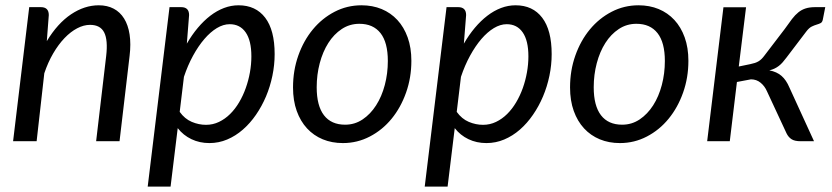

<svg xmlns="http://www.w3.org/2000/svg" viewBox="-20 -534 3146 726"><path d="M29.5 0 90.5 -507H134.5Q164.5 -507 164.5 -477L157 -378.5Q197.5 -445.5 248.5 -479.8Q299.5 -514 353.5 -514Q385.5 -514 409.8 -501.2Q434 -488.5 449.2 -464Q464.5 -439.5 470 -403.8Q475.5 -368 470 -322.5L432 0H343.5L381.5 -322.5Q388.5 -382.5 374 -411.2Q359.5 -440 320.5 -440Q296.5 -440 271.8 -427Q247 -414 224 -390Q201 -366 181.2 -332.2Q161.5 -298.5 147.5 -257L118.5 0Z M538.5 171.5 621 -507H665Q695 -507 695 -477L686.5 -369Q705.5 -402 728 -428.8Q750.5 -455.5 775.2 -474.5Q800 -493.5 827 -503.8Q854 -514 882 -514Q947 -514 982.8 -467Q1018.5 -420 1018.5 -329.5Q1018.5 -288.5 1010 -247.5Q1001.5 -206.5 985.8 -169.2Q970 -132 947.8 -99.8Q925.5 -67.5 898.2 -43.8Q871 -20 839 -6.5Q807 7 772 7Q734.5 7 703.8 -7.8Q673 -22.5 652 -49.5L625 171.5ZM848.5 -442.5Q824.5 -442.5 800 -427.8Q775.5 -413 752.8 -386.5Q730 -360 710 -323.5Q690 -287 675.5 -243.5L659.5 -111Q678.5 -84.5 705 -73.2Q731.5 -62 759 -62Q785 -62 808 -73Q831 -84 850 -102.8Q869 -121.5 884 -146.8Q899 -172 909.2 -200.8Q919.5 -229.5 925 -260.2Q930.5 -291 930.5 -321Q930.5 -380.5 909 -411.5Q887.5 -442.5 848.5 -442.5Z M1285 -62.5Q1321.5 -62.5 1351.2 -82.5Q1381 -102.5 1402.2 -135.8Q1423.5 -169 1435 -212.5Q1446.5 -256 1446.5 -303.5Q1446.5 -373.5 1418.8 -408.8Q1391 -444 1339 -444Q1302 -444 1272.2 -424.2Q1242.5 -404.5 1221.5 -371.5Q1200.5 -338.5 1189 -295Q1177.5 -251.5 1177.5 -204Q1177.5 -134 1205 -98.2Q1232.5 -62.5 1285 -62.5ZM1276.5 7Q1235 7 1200.5 -7.2Q1166 -21.5 1141 -48.5Q1116 -75.5 1102 -114.5Q1088 -153.5 1088 -203.5Q1088 -267.5 1108 -324Q1128 -380.5 1163 -422.8Q1198 -465 1245.2 -489.5Q1292.5 -514 1347 -514Q1388.5 -514 1423 -499.8Q1457.5 -485.5 1482.5 -458.5Q1507.5 -431.5 1521.5 -392.5Q1535.5 -353.5 1535.5 -304Q1535.5 -240.5 1515.5 -184Q1495.5 -127.5 1460.8 -85Q1426 -42.5 1378.5 -17.8Q1331 7 1276.5 7Z M1586 171.5 1668.5 -507H1712.5Q1742.5 -507 1742.5 -477L1734 -369Q1753 -402 1775.5 -428.8Q1798 -455.5 1822.8 -474.5Q1847.5 -493.5 1874.5 -503.8Q1901.5 -514 1929.5 -514Q1994.5 -514 2030.2 -467Q2066 -420 2066 -329.5Q2066 -288.5 2057.5 -247.5Q2049 -206.5 2033.2 -169.2Q2017.5 -132 1995.2 -99.8Q1973 -67.5 1945.8 -43.8Q1918.5 -20 1886.5 -6.5Q1854.5 7 1819.5 7Q1782 7 1751.2 -7.8Q1720.5 -22.5 1699.5 -49.5L1672.5 171.5ZM1896 -442.5Q1872 -442.5 1847.5 -427.8Q1823 -413 1800.2 -386.5Q1777.5 -360 1757.5 -323.5Q1737.5 -287 1723 -243.5L1707 -111Q1726 -84.5 1752.5 -73.2Q1779 -62 1806.5 -62Q1832.5 -62 1855.5 -73Q1878.5 -84 1897.5 -102.8Q1916.5 -121.5 1931.5 -146.8Q1946.5 -172 1956.8 -200.8Q1967 -229.5 1972.5 -260.2Q1978 -291 1978 -321Q1978 -380.5 1956.5 -411.5Q1935 -442.5 1896 -442.5Z M2332.5 -62.5Q2369 -62.5 2398.8 -82.5Q2428.5 -102.5 2449.8 -135.8Q2471 -169 2482.5 -212.5Q2494 -256 2494 -303.5Q2494 -373.5 2466.2 -408.8Q2438.5 -444 2386.5 -444Q2349.5 -444 2319.8 -424.2Q2290 -404.5 2269 -371.5Q2248 -338.5 2236.5 -295Q2225 -251.5 2225 -204Q2225 -134 2252.5 -98.2Q2280 -62.5 2332.5 -62.5ZM2324 7Q2282.5 7 2248 -7.2Q2213.5 -21.5 2188.5 -48.5Q2163.5 -75.5 2149.5 -114.5Q2135.5 -153.5 2135.5 -203.5Q2135.5 -267.5 2155.5 -324Q2175.5 -380.5 2210.5 -422.8Q2245.5 -465 2292.8 -489.5Q2340 -514 2394.5 -514Q2436 -514 2470.5 -499.8Q2505 -485.5 2530 -458.5Q2555 -431.5 2569 -392.5Q2583 -353.5 2583 -304Q2583 -240.5 2563 -184Q2543 -127.5 2508.2 -85Q2473.5 -42.5 2426 -17.8Q2378.5 7 2324 7Z M2947 -424Q2962.5 -446 2974.5 -461.8Q2986.5 -477.5 2999 -487.5Q3011.5 -497.5 3026.5 -502.2Q3041.5 -507 3063 -507H3100.5L3091.5 -461Q3089.5 -450 3083.2 -446.8Q3077 -443.5 3068.2 -441Q3059.5 -438.5 3049.2 -433.5Q3039 -428.5 3028.5 -414.5L2954 -316.5Q2946.5 -306.5 2939.5 -298.5Q2932.5 -290.5 2925 -284.8Q2917.5 -279 2908.8 -274.8Q2900 -270.5 2889 -268Q2917.5 -262.5 2935.2 -247Q2953 -231.5 2965 -203L3058 0H3007.5Q2984.5 0 2972.8 -7.8Q2961 -15.5 2954 -30L2880 -189Q2871.5 -208.5 2856 -221.2Q2840.5 -234 2819.5 -234L2766.5 -224L2739.5 0H2654L2715.5 -506.5H2801L2773.5 -282.5L2817 -291.5Q2827 -293.5 2834.5 -296Q2842 -298.5 2848.2 -302.2Q2854.5 -306 2860 -311.5Q2865.5 -317 2871 -324.5Z"/></svg>

Font: Lato
Style: Italic
Weight: 400
Italic angle: -7°
Designer: Lukasz Dziedzic
Foundry: tyPoland Lukasz Dziedzic
Version: Version 2.007; 2014-02-27